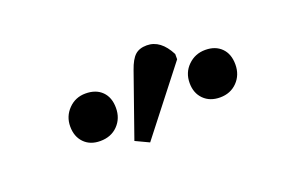

<svg xmlns="http://www.w3.org/2000/svg" viewBox="-47 -933 715 482"><g transform="rotate(-20 311.0 -692.0)"><path d="M289 -576 253 -593 312 -761Q321 -787 332.5 -797.5Q344 -808 364 -808Q401 -808 424 -763V-749ZM114 -682Q114 -709 132.5 -728Q151 -747 178 -747Q206 -747 222 -731Q238 -715 238 -687Q238 -659 220 -640.5Q202 -622 173 -622Q146 -622 130 -638.5Q114 -655 114 -682ZM433 -682Q433 -710 452 -728.5Q471 -747 498 -747Q525 -747 541 -731Q557 -715 557 -687Q557 -659 539 -640.5Q521 -622 493 -622Q466 -622 449.5 -638.5Q433 -655 433 -682Z"/></g></svg>

Font: Literata 12pt
Style: Italic
Weight: 400
Italic angle: -2°
Designer: Latin by Veronika Burian and Jose Scaglione. Greek by Irene Vlachou. Cyrillic by Vera Evstafieva
Foundry: TypeTogether
Version: Version 3.002